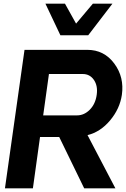

<svg xmlns="http://www.w3.org/2000/svg" viewBox="-20 -1020 683 1040"><path d="M307.1 -829.1 226.1 -1000H332L392.1 -892.1L482.9 -1000H588.9L458 -829.1ZM605 0H436L300.8 -277.8H196.8L158.2 0H6.8L112.8 -750H453.1Q543.9 -750 598.9 -676Q653.8 -602.1 640.1 -505.9Q628.9 -430.7 576.4 -367.9Q523.9 -305.2 454.1 -288.1ZM397 -395Q436 -395 466.6 -426Q497.1 -457 503.9 -506.8Q510.7 -554.7 488.8 -586.9Q466.8 -619.1 428.2 -619.1H245.1L213.9 -395Z"/></svg>

Font: Oakes Grotesk
Style: Bold Italic
Weight: 700
Designer: Samuel Oakes
Foundry: Samuel Oakes
Version: Version 1.0 | wf-rip DC20170320